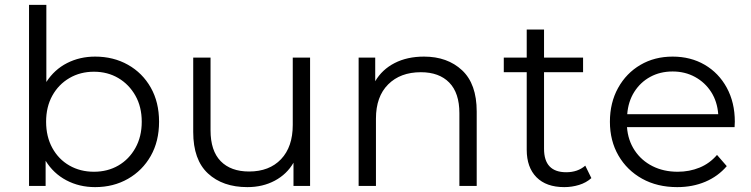

<svg xmlns="http://www.w3.org/2000/svg" viewBox="-20 -762 3078 787"><path d="M370 5Q305 5 252 -23Q199 -51 167 -103V0H99V-742H170V-426Q203 -477 255 -503.5Q307 -530 370 -530Q445 -530 504.5 -496.5Q564 -463 598 -403Q632 -343 632 -263Q632 -183 598 -123Q564 -63 504.5 -29Q445 5 370 5ZM365 -58Q421 -58 465 -83.5Q509 -109 535 -155.5Q561 -202 561 -263Q561 -324 535 -370Q509 -416 465 -442Q421 -468 365 -468Q309 -468 264.5 -442Q220 -416 194.5 -370Q169 -324 169 -263Q169 -202 194.5 -155.5Q220 -109 264.5 -83.5Q309 -58 365 -58Z M994 5Q893 5 832.5 -51Q772 -107 772 -221V-526H843V-228Q843 -144 884.5 -101.5Q926 -59 1001 -59Q1084 -59 1132 -109.5Q1180 -160 1180 -250V-526H1251V0H1183V-95Q1156 -48 1106.5 -21.5Q1057 5 994 5Z M1450 0V-526H1518V-429Q1546 -477 1597.5 -503.5Q1649 -530 1718 -530Q1814 -530 1874 -474Q1934 -418 1934 -305V0H1863V-298Q1863 -381 1821.5 -423.5Q1780 -466 1705 -466Q1621 -466 1571 -416Q1521 -366 1521 -276V0Z M2293 5Q2219 5 2179 -35.5Q2139 -76 2139 -148V-466H2045V-526H2139V-641H2210V-526H2370V-466H2210V-152Q2210 -56 2301 -56Q2348 -56 2379 -83L2404 -32Q2383 -13 2353.5 -4Q2324 5 2293 5Z M2756 5Q2674 5 2612 -29.5Q2550 -64 2515 -124.5Q2480 -185 2480 -263Q2480 -341 2513.5 -401.5Q2547 -462 2605 -496Q2663 -530 2737 -530Q2811 -530 2868.5 -496.5Q2926 -463 2959 -402.5Q2992 -342 2992 -263Q2992 -258 2991.5 -252.5Q2991 -247 2991 -241H2550Q2554 -187 2581.5 -145.5Q2609 -104 2654.5 -81Q2700 -58 2758 -58Q2806 -58 2847.5 -75Q2889 -92 2919 -127L2959 -81Q2923 -39 2871 -17Q2819 5 2756 5ZM2551 -294H2924Q2920 -346 2895 -385Q2870 -424 2829 -446.5Q2788 -469 2737 -469Q2686 -469 2645.5 -447Q2605 -425 2580 -385.5Q2555 -346 2551 -294Z"/></svg>

Font: Montserrat
Style: Regular
Weight: 400
Designer: Julieta Ulanovsky
Foundry: Julieta Ulanovsky
Version: Version 9.000; ttfautohint (v1.8.4.7-5d5b)